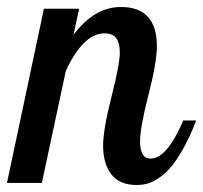

<svg xmlns="http://www.w3.org/2000/svg" viewBox="-42 -525 583 551"><path d="M84 -500H185.1L168.9 -424.8Q228.5 -504.9 305.2 -504.9Q408.2 -504.9 408.2 -392.1Q408.2 -346.7 384 -252.4Q359.9 -158.2 359.9 -119.1Q359.9 -69.8 390.1 -69.8Q437 -69.8 483.9 -179.2H521Q502.4 -130.9 482.2 -95.5Q461.9 -60.1 444.8 -41.3Q427.7 -22.5 409.2 -11.2Q390.6 0 377.7 2.9Q364.7 5.9 350.1 5.9Q300.8 5.9 277.3 -24.9Q253.9 -55.7 253.9 -106.9Q253.9 -152.8 277.8 -246.8Q301.8 -340.8 301.8 -374Q301.8 -400.9 292 -415Q282.2 -429.2 257.8 -429.2Q196.8 -429.2 147 -321.8L78.1 0H-22Z"/></svg>

Font: Lobster Two
Style: Italic
Weight: 400
Designer: Pablo Impallari
Foundry: Pablo Impallari. www.impallari.com
Version: Version 1.006